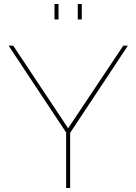

<svg xmlns="http://www.w3.org/2000/svg" viewBox="-20 -938 681 958"><path d="M23 -710H46L320 -298L595 -710H618L330 -275V0H310V-277ZM272 -841H252V-918H272ZM388 -841H368V-918H388Z"/></svg>

Font: Raleway
Style: Thin
Weight: 100
Designer: Matt McInerney, Pablo Impallari, Rodrigo Fuenzalida
Foundry: Matt McInerney, Pablo Impallari, Rodrigo Fuenzalida
Version: Version 3.000